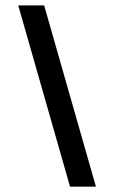

<svg xmlns="http://www.w3.org/2000/svg" viewBox="-20 -704 431 724"><path d="M341.8 0H244.1L48.8 -683.6H146.5Z"/></svg>

Font: BabelStone Runic Long Branch
Style: Regular
Weight: 400
Designer: Andrew West
Foundry: BabelStone
Version: Version 3.002 March 14, 2022